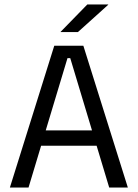

<svg xmlns="http://www.w3.org/2000/svg" viewBox="-20 -845 620 865"><path d="M24.5 0 224.5 -639H355.5L556 0H472L296.5 -583H284L108.5 0ZM144.5 -188.5V-257.5H435.5V-188.5ZM373.5 -825H467.5V-823.5L331 -700.5H253V-701.5Z"/></svg>

Font: Anek Bangla
Style: Regular
Weight: 400
Designer: Sulekha Rajkumar (Bangla), Yesha Goshar (Latin)
Foundry: Ek Type
Version: Version 1.003